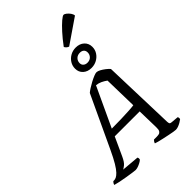

<svg xmlns="http://www.w3.org/2000/svg" viewBox="-375 -1311 1427 1427"><g transform="rotate(-45 338.5 -597.5)"><path d="M158 0Q151 0 127 -3.5Q103 -7 71.5 -12Q40 -17 11.5 -23Q-17 -29 -33 -34Q-31 -42 -26.5 -49Q-22 -56 -18 -59H-9Q0 -59 12.5 -64.5Q25 -70 42 -87.5Q59 -105 81 -141.5Q103 -178 132 -240L322 -646Q332 -655 351.5 -667.5Q371 -680 393.5 -692Q416 -704 435.5 -712Q455 -720 465 -720Q478 -720 495.5 -710.5Q513 -701 530.5 -687.5Q548 -674 559 -661L577 -87Q578 -73 581.5 -68Q585 -63 598 -62L656 -57Q659 -53 660 -47.5Q661 -42 659 -34Q649 -26 635 -18Q621 -10 607 -5Q593 0 581 0Q574 0 556 -3Q538 -6 514.5 -11Q491 -16 467.5 -21Q444 -26 425.5 -31Q407 -36 399 -39Q401 -47 405.5 -53.5Q410 -60 414 -64H443Q456 -64 467 -66.5Q478 -69 485 -80Q492 -91 491 -118L487 -287H225L159 -143Q140 -101 120.5 -85.5Q101 -70 94 -68L232 -56Q235 -53 236 -46.5Q237 -40 235 -33Q227 -25 213 -17.5Q199 -10 184.5 -5Q170 0 158 0ZM250 -343Q303 -343 349.5 -344.5Q396 -346 431.5 -348Q467 -350 486 -353L480 -618Q461 -632 439.5 -642Q418 -652 395 -654ZM463 -768Q423 -768 397.5 -791Q372 -814 372 -851Q372 -881 387.5 -905.5Q403 -930 429 -944.5Q455 -959 486 -959Q527 -959 552.5 -935.5Q578 -912 578 -875Q578 -845 562.5 -821Q547 -797 521 -782.5Q495 -768 463 -768ZM469 -817Q494 -817 509 -832.5Q524 -848 524 -870Q524 -889 512.5 -899.5Q501 -910 481 -910Q456 -910 440.5 -894.5Q425 -879 425 -856Q425 -838 437.5 -827.5Q450 -817 469 -817ZM457 -998Q447 -1001 438 -1009.5Q429 -1018 427 -1025Q464 -1075 498.5 -1113Q533 -1151 559 -1173Q585 -1195 595 -1195Q603 -1195 616 -1185Q629 -1175 639.5 -1160.5Q650 -1146 651 -1131Z"/></g></svg>

Font: Texturina 12pt Medium
Style: Italic
Weight: 500
Italic angle: -11°
Designer: Guillermo Torres Carreño
Foundry: Omnibus-Type
Version: Version 1.002